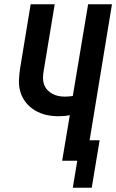

<svg xmlns="http://www.w3.org/2000/svg" viewBox="-20 -755 546 902"><path d="M322 127 343 0H272L308 -214Q294 -211 280.5 -210Q267 -209 254 -209Q224 -209 196 -215.5Q168 -222 144 -236.5Q120 -251 102.5 -272.5Q85 -294 76.5 -321Q68 -348 69 -377.5Q70 -407 75 -437L124 -735H237L185 -421Q182 -405 182 -388.5Q182 -372 187 -358Q192 -344 202 -333Q212 -322 225.5 -314.5Q239 -307 254.5 -304Q270 -301 286 -301Q295 -301 304 -302Q313 -303 322 -304L394 -735H506L401 -96H448L411 127Z"/></svg>

Font: Iosevka Curly Oblique
Style: Bold
Weight: 700
Italic angle: -9°
Monospace: yes
Designer: Belleve Invis
Foundry: Belleve Invis
Version: Version 11.1.0; ttfautohint (v1.8.3)